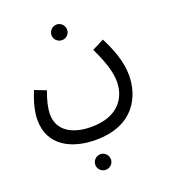

<svg xmlns="http://www.w3.org/2000/svg" viewBox="-161 -612 1008 1145"><g transform="rotate(-20 342.5 -39.5)"><path d="M332 -398C359 -398 381 -420 381 -447C381 -474 359 -497 332 -497C304 -497 282 -474 282 -447C282 -420 304 -398 332 -398ZM30 1C30 160 162 230 318 230C564 230 635 64 635 -65C635 -155 600 -241 561 -318L486 -280C538 -173 554 -105 554 -54C554 40 498 148 319 148C201 148 112 98 112 -6C112 -46 123 -92 144 -148L72 -176C43 -105 30 -47 30 1ZM313 418C340 418 362 396 362 369C362 342 340 319 313 319C285 319 263 342 263 369C263 396 285 418 313 418Z"/></g></svg>

Font: Noto Sans Arabic
Style: Regular
Weight: 400
Designer: Monotype Design Team, Nadine Chahine, Nizar Qandah and Khaled Hosny
Foundry: Monotype Imaging Inc.
Version: Version 2.012